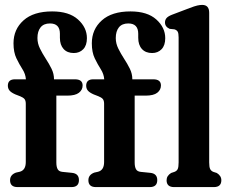

<svg xmlns="http://www.w3.org/2000/svg" viewBox="-20 -762 930 782"><path d="M209.5 -100.5Q209.5 -82.5 214.8 -73Q220 -63.5 234 -62L273.5 -58Q301.5 -55 301.5 -28.5Q301.5 0 271 0H51.5Q21 0 21 -28Q21 -50 45 -59L60.5 -62.5Q85 -69 85 -102V-339.5Q85 -352.5 79.5 -359Q74 -365.5 58 -371.5L42.5 -377.5Q25.5 -385 18.8 -393.2Q12 -401.5 12 -413Q12 -439 41 -439H85.5Q84 -460.5 71.5 -480Q59 -499.5 47 -524.2Q35 -549 35 -585.5Q35 -642.5 75.8 -679Q116.5 -715.5 192.5 -715.5Q261 -715.5 297.5 -682.8Q334 -650 334 -606.5Q334 -577 319 -561.5Q304 -546 280.5 -546Q254 -546 239 -562.5Q224 -579 224 -608V-624.5Q224 -666.5 183.5 -666.5Q158 -666.5 145.2 -650.5Q132.5 -634.5 132.5 -607Q132.5 -585 142.8 -564.2Q153 -543.5 166.2 -523.2Q179.5 -503 189.8 -482.2Q200 -461.5 200 -439H285Q316.5 -439 316.5 -414Q316.5 -396 301.5 -384.2Q286.5 -372.5 253.5 -372.5H209.5ZM528.5 -100.5Q528.5 -82.5 533.8 -73Q539 -63.5 553 -62L592.5 -58Q620.5 -55 620.5 -28.5Q620.5 0 590 0H370.5Q340 0 340 -28Q340 -50 364 -59L379.5 -62.5Q404 -69 404 -102V-339.5Q404 -352.5 398.5 -359Q393 -365.5 377 -371.5L361.5 -377.5Q344.5 -385 337.8 -393.2Q331 -401.5 331 -413Q331 -439 360 -439H404.5Q403 -460.5 390.5 -480Q378 -499.5 366 -524.2Q354 -549 354 -585.5Q354 -642.5 394.8 -679Q435.5 -715.5 511.5 -715.5Q580 -715.5 616.5 -682.8Q653 -650 653 -606.5Q653 -577 638 -561.5Q623 -546 599.5 -546Q573 -546 558 -562.5Q543 -579 543 -608V-624.5Q543 -666.5 502.5 -666.5Q477 -666.5 464.2 -650.5Q451.5 -634.5 451.5 -607Q451.5 -585 461.8 -564.2Q472 -543.5 485.2 -523.2Q498.5 -503 508.8 -482.2Q519 -461.5 519 -439H604Q635.5 -439 635.5 -414Q635.5 -396 620.5 -384.2Q605.5 -372.5 572.5 -372.5H528.5ZM832 -710V-100.5Q832 -81.5 836 -73.5Q840 -65.5 849 -62L863 -57.5Q881.5 -46 881.5 -28Q881.5 0 851 0H689Q658.5 0 658.5 -28Q658.5 -46 677 -57.5L690.5 -62Q700 -65.5 703.8 -73.5Q707.5 -81.5 707.5 -100.5V-609.5Q707.5 -626 703.8 -632.8Q700 -639.5 690.5 -642.5L671 -644.5Q652 -653 652 -670.5Q652 -680.5 658 -688Q664 -695.5 680.5 -702L753 -729.5Q772.5 -737 783.5 -739.5Q794.5 -742 803.5 -742Q832 -742 832 -710Z"/></svg>

Font: Fraunces 144pt SuperSoft SemiBold
Style: Regular
Weight: 600
Version: Version 1.000;[b76b70a41]